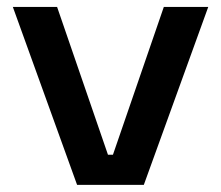

<svg xmlns="http://www.w3.org/2000/svg" viewBox="-20 -518 619 538"><path d="M563.5 -498.5H439L296.5 -84.5H282.5L140 -498.5H16L196 0H383Z"/></svg>

Font: MCL Standard Medium
Style: Regular
Weight: 500
Designer: Květoslav Bartoš
Foundry: Florian Karsten
Version: Version 1.001;Glyphs 3.2.3 (3260)